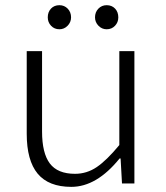

<svg xmlns="http://www.w3.org/2000/svg" viewBox="-20 -707 640 740"><path d="M209 -594.2Q189.5 -594.2 176.8 -607.7Q164.1 -621.1 164.1 -640.1Q164.1 -660.6 176.5 -673.8Q189 -687 209 -687Q228 -687 241 -673.6Q253.9 -660.2 253.9 -640.1Q253.9 -621.6 240.7 -607.9Q227.5 -594.2 209 -594.2ZM391.1 -594.2Q372.6 -594.2 359.4 -607.9Q346.2 -621.6 346.2 -640.1Q346.2 -660.2 359.1 -673.6Q372.1 -687 391.1 -687Q411.1 -687 423.6 -673.8Q436 -660.6 436 -640.1Q436 -621.1 423.3 -607.7Q410.6 -594.2 391.1 -594.2ZM254.9 13.2Q167.5 13.2 125.2 -37.6Q83 -88.4 83 -191.9V-509.8H142.1V-200.2Q142.1 -116.7 172.1 -76.9Q202.1 -37.1 269 -37.1Q314.5 -37.1 352.8 -63Q391.1 -88.9 439.9 -147.9V-509.8H498V0H450.2L444.8 -96.2H440.9Q352.5 13.2 254.9 13.2Z"/></svg>

Font: Office Code Pro Light
Style: Regular
Weight: 300
Designer: Nathan Rutzky & Paul D. Hunt
Foundry: Adobe Systems Incorporated
Version: Version 1.004;PS 001.004;hotconv 1.0.70;makeotf.lib2.5.58329